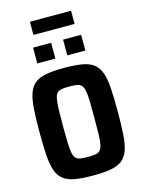

<svg xmlns="http://www.w3.org/2000/svg" viewBox="-149 -1118 906 1212"><g transform="rotate(-15 304.0 -512.5)"><path d="M303 8Q232 8 185 -0.5Q138 -9 110.5 -31.5Q83 -54 69.5 -93.5Q56 -133 52 -194.5Q48 -256 48 -344Q48 -432 52 -493.5Q56 -555 69.5 -594.5Q83 -634 110.5 -656.5Q138 -679 185 -687.5Q232 -696 303 -696Q375 -696 422 -687.5Q469 -679 496.5 -656.5Q524 -634 537.5 -594.5Q551 -555 555 -493.5Q559 -432 559 -344Q559 -256 555 -194.5Q551 -133 537.5 -93.5Q524 -54 496.5 -31.5Q469 -9 422 -0.5Q375 8 303 8ZM303 -114Q333 -114 352 -117Q371 -120 382 -131Q393 -142 398.5 -166.5Q404 -191 405 -234Q406 -277 406 -344Q406 -411 405 -454Q404 -497 398.5 -521.5Q393 -546 382 -557Q371 -568 352 -571Q333 -574 303 -574Q274 -574 255 -571Q236 -568 225 -557Q214 -546 209 -521.5Q204 -497 202.5 -454Q201 -411 201 -344Q201 -277 202.5 -234Q204 -191 209 -166.5Q214 -142 225 -131Q236 -120 255 -117Q274 -114 303 -114ZM147 -767V-870H265V-767ZM343 -767V-870H461V-767ZM170 -947V-1033H439V-947Z"/></g></svg>

Font: Saira SemiCondensed
Style: Bold
Weight: 700
Width: 4
Designer: Hector Gatti with collaboration of the Omnibus-Type team
Foundry: Omnibus-Type
Version: Version 1.101